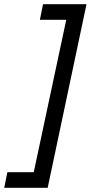

<svg xmlns="http://www.w3.org/2000/svg" viewBox="-79 -728 430 910"><path d="M-59 162 -44 88H81L235 -634H110L125 -708H331L147 162Z"/></svg>

Font: Atkinson Hyperlegible Next
Style: Italic
Weight: 400
Italic angle: -12°
Designer: Elliott Scott, Megan Eiswerth, Linus Boman, Theodore Petrosky, Letters from Sweden
Foundry: Applied Design Works, Letters from Sweden
Version: Version 2.001